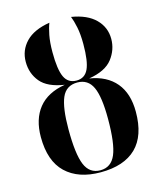

<svg xmlns="http://www.w3.org/2000/svg" viewBox="-115 -849 793 943"><g transform="rotate(-15 281.5 -377.5)"><path d="M280 10Q167 10 103.5 -50.5Q40 -111 40 -233Q40 -324 85 -380Q130 -436 220 -451Q135 -464 99.5 -507Q64 -550 64 -609Q64 -668 104.5 -710Q145 -752 226 -765Q217 -743 210 -707Q203 -671 203 -621Q203 -533 221 -494.5Q239 -456 282 -456Q324 -456 342 -494.5Q360 -533 360 -621Q360 -671 352.5 -707Q345 -743 336 -765Q416 -752 457.5 -710.5Q499 -669 499 -610Q499 -555 464 -509.5Q429 -464 344 -450Q431 -436 477 -381Q523 -326 523 -233Q523 -111 461 -50.5Q399 10 280 10ZM281 0Q336 0 359 -54.5Q382 -109 382 -235Q382 -347 359 -396.5Q336 -446 282 -446Q225 -446 203 -395Q181 -344 181 -235Q181 -109 203.5 -54.5Q226 0 281 0Z"/></g></svg>

Font: Noto Serif Display Condensed
Style: Bold
Weight: 700
Width: 3
Designer: Monotype Design Team
Foundry: Monotype Imaging Inc.
Version: Version 2.009